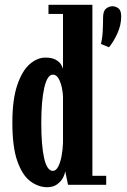

<svg xmlns="http://www.w3.org/2000/svg" viewBox="-20 -770 531 800"><path d="M177 10Q140 10 106.8 -14.5Q73.5 -39 52.5 -97.8Q31.5 -156.5 31.5 -259Q31.5 -354.5 51.5 -414.2Q71.5 -474 103 -502Q134.5 -530 169 -530Q197 -530 212.5 -521Q228 -512 234.5 -500.8Q241 -489.5 242.5 -483.5V-712H182V-750H365V-37.5H422.5V0H263.5L251.5 -57.5Q250.5 -44 241.8 -28.2Q233 -12.5 216.8 -1.2Q200.5 10 177 10ZM400.5 -587Q406.5 -610 408 -640Q409.5 -670 409.5 -696.5Q409.5 -724.5 422 -734.2Q434.5 -744 448.5 -744Q462 -744 473.5 -735.2Q485 -726.5 485 -701.5Q485 -665.5 469 -630.5Q453 -595.5 434 -573ZM200.5 -58Q213 -58 222.2 -75.2Q231.5 -92.5 236.5 -119.5Q241.5 -146.5 242.5 -175.5V-369Q240 -407.5 229 -433.2Q218 -459 200.5 -459Q177 -459 164.5 -404.5Q152 -350 152 -257.5Q152 -163 164 -110.5Q176 -58 200.5 -58Z"/></svg>

Font: Imbue 10pt
Style: Bold
Weight: 700
Designer: Tyler Finck
Foundry: Etcetera Type Company
Version: Version 1.102; ttfautohint (v1.8.3)